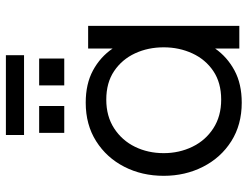

<svg xmlns="http://www.w3.org/2000/svg" viewBox="-112 -700 820 635"><g transform="rotate(-90 297.5 -382.0)"><path d="M276 8Q203 8 148.5 -26.5Q94 -61 64 -120Q34 -179 34 -250Q34 -322 64 -380.5Q94 -439 148.5 -473.5Q203 -508 276 -508Q338 -508 382.5 -484Q427 -460 455 -419V-500H530V0H455V-80Q427 -40 382.5 -16Q338 8 276 8ZM286 -60Q342 -60 380.5 -86Q419 -112 439 -155.5Q459 -199 459 -250Q459 -302 439 -345Q419 -388 380.5 -414Q342 -440 286 -440Q231 -440 191 -414Q151 -388 130 -345Q109 -302 109 -250Q109 -199 130 -155.5Q151 -112 191 -86Q231 -60 286 -60ZM176 -579V-662H265V-579ZM333 -579V-662H422V-579ZM169 -712V-772H433V-712Z"/></g></svg>

Font: Questrial
Style: Regular
Weight: 400
Designer: Joe Prince, Laura Meseguer
Foundry: Joe Prince, Laura Meseguer
Version: Version 2.000; ttfautohint (v1.8.3)